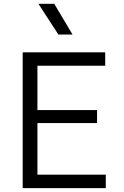

<svg xmlns="http://www.w3.org/2000/svg" viewBox="-20 -970 638 990"><path d="M97 0V-700H522.5V-631H173V-402.5H480.5V-335.5H173V-69.5H525.5V0ZM281 -792 178 -950.5H259.5L354 -792Z"/></svg>

Font: Geologica Cursive ExtraLight
Style: Regular
Weight: 250
Designer: Sindre Bremnes, Frode Helland
Foundry: Monokrom Skriftforlag AS
Version: Version 1.010;gftools[0.9.28]